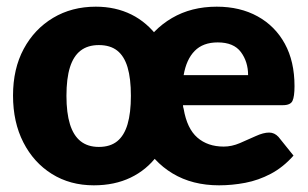

<svg xmlns="http://www.w3.org/2000/svg" viewBox="-20 -547 921 575"><path d="M261 8Q190 8 135.5 -26Q81 -60 50 -120.5Q19 -181 19 -261Q19 -341 51 -400.5Q83 -460 139 -493.5Q195 -527 267 -527Q326 -527 373.5 -503.5Q421 -480 456 -432L451 -81Q419 -38 371 -15Q323 8 261 8ZM276 -107Q310 -107 331 -124Q352 -141 362 -175Q372 -209 372 -260Q372 -312 362 -345.5Q352 -379 331 -395.5Q310 -412 276 -412Q243 -412 221.5 -395.5Q200 -379 189.5 -345.5Q179 -312 179 -260Q179 -209 189.5 -175Q200 -141 221.5 -124Q243 -107 276 -107ZM636 8Q556 8 497 -27.5Q438 -63 405.5 -126Q373 -189 373 -271Q373 -343 405 -401Q437 -459 495 -493Q553 -527 629 -527Q699 -527 751.5 -498Q804 -469 833 -416Q862 -363 862 -289Q862 -258 856 -245Q850 -232 827 -232H528Q528 -229 528.5 -226.5Q529 -224 530 -221Q540 -162 571 -135Q602 -108 650 -108Q674 -108 698.5 -118.5Q723 -129 746 -139.5Q769 -150 786 -150Q802 -150 814 -137L859 -81Q828 -46 791 -26.5Q754 -7 714.5 0.5Q675 8 636 8ZM530 -322H723Q723 -362 701.5 -391Q680 -420 632 -420Q588 -420 563 -394.5Q538 -369 530 -322Z"/></svg>

Font: Aleo Black
Style: Regular
Weight: 900
Designer: Alessio Laiso
Foundry: Alessio Laiso
Version: Version 2.001;gftools[0.9.29]